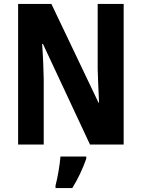

<svg xmlns="http://www.w3.org/2000/svg" viewBox="-20 -734 719 975"><path d="M608 0V-714H476V-385C477 -337 480 -279 483 -213H480L241 -714H72V0H202V-333C201 -382 199 -441 194 -511H198L437 0ZM418 72V61H287C284 102 272 172 262 208V221H347C376 175 401 121 418 72Z"/></svg>

Font: Noto Sans Armenian Condensed
Style: Bold
Weight: 700
Width: 3
Designer: Monotype Design Team
Foundry: Monotype Imaging Inc.
Version: Version 2.008